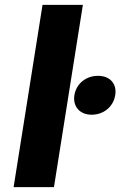

<svg xmlns="http://www.w3.org/2000/svg" viewBox="-20 -770 495 790"><path d="M36 0H202L321 -750H155ZM286 -378C279 -331 309 -298 357 -298C406 -298 446 -330 454 -378C462 -426 432 -458 383 -458C335 -458 294 -427 286 -378Z"/></svg>

Font: Asimov Pro
Style: UltObl
Weight: 900
Designer: Google
Version: Version 2.000980; 2014